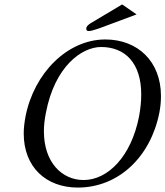

<svg xmlns="http://www.w3.org/2000/svg" viewBox="-20 -836 746 866"><path d="M699 -329C704 -355 706 -380 706 -403C706 -559 601 -658 455 -658C284 -658 133 -506 95 -310C90 -283 87 -258 87 -234C87 -82 188 10 331 10C515 10 660 -129 699 -329ZM436 -624C544 -624 617 -552 617 -410C617 -380 614 -347 607 -310C572 -131 467 -24 357 -24C260 -24 178 -103 178 -244C178 -270 181 -297 187 -327C227 -537 349 -624 436 -624ZM381 -696C390 -696 406 -701 427 -708L596 -771L531 -816L390 -732C376 -723 369 -716 369 -707C369 -699 373 -696 381 -696Z"/></svg>

Font: Libertinus Serif
Style: Italic
Weight: 400
Italic angle: -12°
Designer: Philipp H. Poll, Khaled Hosny
Foundry: Caleb Maclennan
Version: Version 7.050;RELEASE